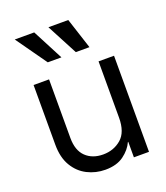

<svg xmlns="http://www.w3.org/2000/svg" viewBox="-141 -862 839 968"><g transform="rotate(-20 278.5 -377.5)"><path d="M411.1 -213.9V-515.6H494.1V0H413.1V-83H411.1Q394.5 -45.9 356.7 -18.1Q318.8 9.8 257.8 9.8Q206.1 9.8 161.4 -12.9Q116.7 -35.6 89.6 -81.3Q62.5 -127 62.5 -195.3V-515.6H145.5V-201.2Q145.5 -134.3 180.7 -100.3Q215.8 -66.4 273.4 -66.4Q330.1 -66.4 370.6 -101.1Q411.1 -135.7 411.1 -213.9ZM319.3 -598.6 232.4 -763.7H338.9L392.6 -598.6ZM168.9 -598.6 51.8 -763.7H156.2L242.2 -598.6Z"/></g></svg>

Font: Inter Display
Style: Regular
Weight: 400
Designer: Rasmus Andersson
Foundry: rsms
Version: Version 4.000;git-37864ae